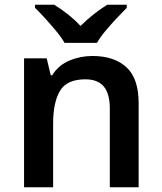

<svg xmlns="http://www.w3.org/2000/svg" viewBox="-20 -786 679 806"><path d="M368 -551Q459 -551 510.5 -504Q562 -457 562 -353V0H441V-330Q441 -392 416 -422.5Q391 -453 338 -453Q261 -453 232 -405Q203 -357 203 -266V0H81V-541H176L193 -470H199Q225 -512 271 -531.5Q317 -551 368 -551ZM251 -606Q238 -629 215.5 -656Q193 -683 169.5 -709Q146 -735 127 -753V-766H208Q234 -750 263.5 -727Q293 -704 318 -677Q345 -704 374.5 -727Q404 -750 430 -766H512V-753Q494 -735 469.5 -709Q445 -683 422.5 -656Q400 -629 387 -606Z"/></svg>

Font: Noto Sans Sundanese SemiBold
Style: Regular
Weight: 600
Version: Version 2.003